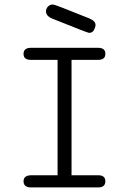

<svg xmlns="http://www.w3.org/2000/svg" viewBox="-20 -820 565 840"><path d="M83 -26.9Q83 -52.7 116.2 -53.2H231.9V-558.1H115.2Q83 -558.1 83 -584Q83 -610.8 115.2 -610.8H409.2Q441.4 -610.8 440.9 -584Q440.9 -558.1 409.2 -558.1H293V-53.2H410.2Q440.9 -53.2 440.9 -26.9Q440.9 0 409.2 0H116.2Q83 0 83 -26.9ZM181.2 -770Q181.2 -782.2 189.9 -791.3Q198.7 -800.3 210.9 -800.3H211.9Q220.7 -800.3 371.1 -739.3Q397.9 -728 397.9 -710.9Q397.9 -702.1 391.4 -689.2Q384.8 -676.3 370.1 -676.3H369.1Q363.3 -676.3 211.9 -737.3Q181.2 -749 181.2 -770Z"/></svg>

Font: CMU Typewriter Text
Style: Light
Weight: 200
Version: Version 0.7.0